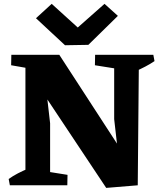

<svg xmlns="http://www.w3.org/2000/svg" viewBox="-20 -940 828 974"><path d="M518.8 13.2 130.2 -570.8 131.8 -662H280.8L650.8 -92.5L633 -15.8ZM30 0 24 -32Q45.5 -47.5 70.6 -60.5Q95.8 -73.5 123 -85L124 0ZM181.5 0 184.5 -75 322.5 -53 321.5 0ZM109 0V-662H281.5L207.2 -550.5L234.2 -314.5V0ZM162.5 -587 36.5 -609 37.5 -662H165.5ZM518.8 13.2 592.5 -44 559.2 -335.5V-662H684.8L678.8 0ZM599.5 -587 461.5 -609 462.5 -662H602.5ZM664.8 -577 663.8 -662H757.8L763.8 -630Q742.5 -615.5 717.6 -602.5Q692.8 -589.5 664.8 -577ZM309.8 -710.5 162.5 -847.5 242.2 -920.5 374.5 -800.5 510.2 -920.5 578 -859.5 428.2 -712.5Z"/></svg>

Font: Eczar
Style: Regular
Weight: 400
Designer: Vaibhav Singh
Foundry: Rosetta Type Foundry
Version: Version 2.000